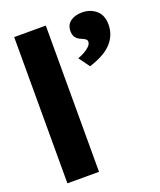

<svg xmlns="http://www.w3.org/2000/svg" viewBox="-138 -826 761 913"><g transform="rotate(-20 243.0 -370.0)"><path d="M44 0V-740H204V0ZM296 -541Q310 -546 326.5 -554.5Q343 -563 355.5 -575Q368 -587 368 -599Q368 -607 362.5 -611.5Q357 -616 344 -622Q323 -630 314 -642.5Q305 -655 305 -675Q305 -707 328 -723.5Q351 -740 386 -740Q428 -740 457 -715.5Q486 -691 486 -643Q486 -614 475.5 -589.5Q465 -565 445.5 -545.5Q426 -526 398 -511.5Q370 -497 336 -486Z"/></g></svg>

Font: Our Lexend
Style: Bold
Weight: 700
Designer: Bonnie Shaver-Troup, Thomas Jockin
Foundry: Lexend
Version: Version 1.007